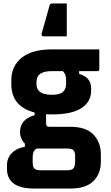

<svg xmlns="http://www.w3.org/2000/svg" viewBox="-20 -834 640 1104"><path d="M230 -625Q224 -625 221 -629.5Q218 -634 219 -640Q229 -675 235.5 -697.5Q242 -720 248.5 -743.5Q255 -767 265 -803Q268 -814 281 -814H364V-625ZM95 -75Q95 -110 115 -134.5Q135 -159 179 -172V-187Q45 -222 45 -350V-371Q45 -454 104.5 -502Q164 -550 278 -550H551V-436Q551 -425 540 -425H435V-409Q504 -390 504 -326V-312Q504 -249 448.5 -212.5Q393 -176 278 -176Q261 -176 245 -177V-122Q245 -105 262 -105H385Q474 -105 517 -60.5Q560 -16 560 55V95Q560 165 517 207.5Q474 250 385 250H176Q20 250 20 136V118Q20 74 48.5 45.5Q77 17 123 10V-8Q110 -21 102.5 -38.5Q95 -56 95 -75ZM278 -289Q322 -289 341 -304.5Q360 -320 360 -352V-373Q360 -389 356.5 -401Q353 -413 342 -425H278Q190 -425 190 -365V-349Q190 -325 205 -310Q226 -289 278 -289ZM213 145H367Q391 145 401 135Q407 129 409.5 118Q412 107 412 94V65Q412 39 402 29.5Q392 20 367 20H191Q178 28 173 39.5Q168 51 168 68V101Q168 126 178 135.5Q188 145 213 145Z"/></svg>

Font: Recursive Sn Lnr St XBd
Style: Regular
Weight: 800
Version: Version 1.079;hotconv 1.0.112;makeotfexe 2.5.65598; ttfautoh